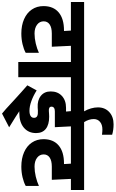

<svg xmlns="http://www.w3.org/2000/svg" viewBox="346 -1334 1138 1890"><g transform="rotate(90 915.0 -389.0)"><path d="M530 -518H421L430 -330H300Q242 -330 211 -309Q180 -288 180 -250Q180 -210 213 -185Q246 -160 300 -160Q347 -160 398 -172Q449 -184 490 -203V-73Q456 -54 405.5 -42Q355 -30 300 -30Q220 -30 158.5 -57Q97 -84 63.5 -133.5Q30 -183 30 -248Q30 -345 92 -397.5Q154 -450 270 -450H275L271 -518H-10V-648H530Z M800 -518H730V0H580V-518H510V-648H800Z M780 -648H1066Q1047 -680 1037 -716Q1027 -752 1027 -784Q1027 -853 1073 -895.5Q1119 -938 1194 -938Q1249 -938 1296 -924V-824Q1264 -828 1245 -828Q1197 -828 1169.5 -804.5Q1142 -781 1142 -743Q1142 -695 1172 -648H1320V-518H1214L1222 -360H1066Q1044 -360 1032 -351.5Q1020 -343 1020 -327Q1020 -298 1063 -301L1093 -303Q1102 -304 1119 -304Q1197 -304 1238.5 -271Q1280 -238 1280 -175Q1280 -100 1227 -55Q1174 -10 1080 -10H1065Q1103 14 1120 26Q1203 79 1223 90L1088 160Q1062 141 954 40Q916 5 879 -28Q842 -61 810 -89L860 -181Q912 -148 964.5 -129Q1017 -110 1060 -110Q1094 -110 1112 -121.5Q1130 -133 1130 -155Q1130 -177 1113 -186Q1096 -195 1060 -193L1028 -191Q957 -187 913.5 -222Q870 -257 870 -319Q870 -388 914 -429Q958 -470 1031 -470H1068L1064 -518H780Z M1840 -518H1731L1740 -330H1610Q1552 -330 1521 -309Q1490 -288 1490 -250Q1490 -210 1523 -185Q1556 -160 1610 -160Q1657 -160 1708 -172Q1759 -184 1800 -203V-73Q1766 -54 1715.5 -42Q1665 -30 1610 -30Q1530 -30 1468.5 -57Q1407 -84 1373.5 -133.5Q1340 -183 1340 -248Q1340 -345 1402 -397.5Q1464 -450 1580 -450H1585L1581 -518H1300V-648H1840Z"/></g></svg>

Font: Madhuban Bold
Style: Regular
Weight: 700
Designer: jaikishan Patel
Foundry: MagicType
Version: Version 1.000